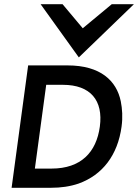

<svg xmlns="http://www.w3.org/2000/svg" viewBox="-20 -890 655 910"><path d="M353.6 -618 614.6 -870H509.6L372.2 -756L276.6 -870H172.6ZM352.7 -20C466.2 -61 538 -155 556.2 -290C562.2 -334 559.6 -374 552.4 -410C532.5 -507 456.4 -580 300.4 -580H113.4L35 0H222C268 0 311.8 -6 352.7 -20ZM453.2 -290C436.9 -169 364.3 -91 224.3 -91H145.3L199 -488H278C409 -488 470 -414 453.2 -290Z"/></svg>

Font: Charger
Style: ExBdIt
Weight: 400
Designer: Jasper
Foundry: Cannot Into Space Fonts
Version: Version 0.99